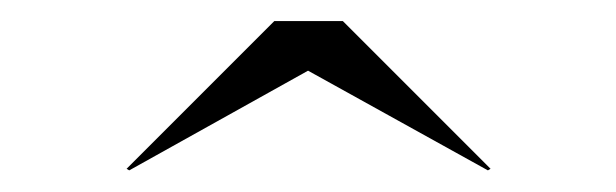

<svg xmlns="http://www.w3.org/2000/svg" viewBox="-20 -790 584 182"><path d="M272 -723 102.5 -628.5 100 -630 240 -770H305L445 -630L442.5 -628.5Z"/></svg>

Font: Bodoni* 72pt
Style: Regular
Weight: 400
Version: Version 2.3